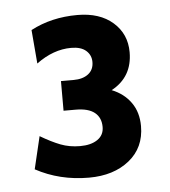

<svg xmlns="http://www.w3.org/2000/svg" viewBox="-38 -808 416 471"><g transform="rotate(-5 169.5 -572.0)"><path d="M301 -487Q301 -434 262.5 -403Q224 -372 163 -372Q91 -372 32 -404L51 -484Q78 -468 100 -459.5Q122 -451 148 -451Q175 -451 191 -462Q207 -473 207 -493Q207 -516 191.5 -528.5Q176 -541 145 -541H115V-614H146Q169 -614 182.5 -624.5Q196 -635 196 -654Q196 -671 183.5 -682Q171 -693 147 -693Q103 -693 61 -662L54 -745Q105 -772 169 -772Q224 -772 256.5 -743.5Q289 -715 289 -670Q289 -609 237 -581Q267 -569 284 -545Q301 -521 301 -487Z"/></g></svg>

Font: Cabin SemiBold
Style: Regular
Weight: 600
Designer: Pablo Impallari
Foundry: Pablo Impallari. http://www.impallari.com Igino Marini. http://www.ikern.com
Version: Version 2.200